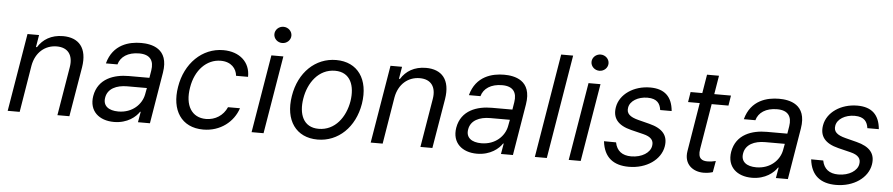

<svg xmlns="http://www.w3.org/2000/svg" viewBox="-43 -1039 6225 1339"><g transform="rotate(5 3069.0 -369.0)"><path d="M169 -328.1C186.1 -423.3 252.8 -477.3 333.8 -477.3C411.9 -477.3 450.3 -426.1 436.1 -340.9L379.3 0H463.1L521.3 -346.6C544 -485.8 480.1 -552.6 370.7 -552.6C288.4 -552.6 230.1 -515.6 196 -460.2H188.9L203.1 -545.5H122.2L31.2 0H115.1Z M775.6 12.8C870.7 12.8 929 -38.4 951.7 -73.9H956L943.2 0H1027L1086.6 -359.4C1115.4 -532.7 987.2 -552.6 917.6 -552.6C835.2 -552.6 720.9 -525.6 684.7 -389.2H765.6C780.5 -443.2 831 -478.7 910.5 -478.7C987.2 -478.7 1015.3 -436.4 1004.3 -367.9L995.7 -315.3H851.6C750.7 -315.3 637.8 -279.8 616.5 -154.8C599.4 -48.3 671.9 12.8 775.6 12.8ZM700.3 -150.6C710.2 -214.5 772 -242.9 846.6 -242.9H984.4L975.9 -197.4C962.7 -128.2 899.1 -62.5 799.7 -62.5C733 -62.5 690.3 -92.3 700.3 -150.6Z M1400.6 11.4C1521 11.4 1611.9 -62.5 1643.5 -159.1H1559.7C1533.7 -99.4 1478.3 -63.9 1413.4 -63.9C1313.6 -63.9 1262.4 -146.3 1284.1 -272.7C1303.6 -396.3 1383.2 -477.3 1481.5 -477.3C1555 -477.3 1592 -431.8 1596.6 -382.1H1680.4C1682.9 -484.4 1607.6 -552.6 1492.9 -552.6C1344.8 -552.6 1226.9 -436.1 1200.3 -269.9C1172.9 -106.5 1246.8 11.4 1400.6 11.4Z M1738.6 0H1822.4L1913.4 -545.5H1829.5ZM1837.4 -694.6C1837.4 -663.4 1864.3 -637.8 1897 -637.8C1929.7 -637.8 1956.7 -663.4 1956.7 -694.6C1956.7 -725.9 1929.7 -751.4 1897 -751.4C1864.3 -751.4 1837.4 -725.9 1837.4 -694.6Z M2201 11.4C2345.5 11.4 2460.6 -98 2487.9 -264.2C2515.6 -437.5 2433.6 -552.6 2283.4 -552.6C2138.1 -552.6 2023.1 -443.2 1996.4 -275.6C1968.4 -103.7 2050.1 11.4 2201 11.4ZM2077.4 -264.2C2095.2 -376.4 2166.5 -477.3 2282 -477.3C2391 -477.3 2423.7 -382.1 2407 -275.6C2388.5 -163 2317.1 -63.9 2202.4 -63.9C2092.7 -63.9 2060 -157.7 2077.4 -264.2Z M2710.2 -328.1C2727.3 -423.3 2794 -477.3 2875 -477.3C2953.1 -477.3 2991.5 -426.1 2977.3 -340.9L2920.5 0H3004.3L3062.5 -346.6C3085.2 -485.8 3021.3 -552.6 2911.9 -552.6C2829.5 -552.6 2771.3 -515.6 2737.2 -460.2H2730.1L2744.3 -545.5H2663.4L2572.4 0H2656.2Z M3316.8 12.8C3411.9 12.8 3470.2 -38.4 3492.9 -73.9H3497.2L3484.4 0H3568.2L3627.8 -359.4C3656.6 -532.7 3528.4 -552.6 3458.8 -552.6C3376.4 -552.6 3262.1 -525.6 3225.9 -389.2H3306.8C3321.7 -443.2 3372.2 -478.7 3451.7 -478.7C3528.4 -478.7 3556.5 -436.4 3545.5 -367.9L3536.9 -315.3H3392.8C3291.9 -315.3 3179 -279.8 3157.7 -154.8C3140.6 -48.3 3213.1 12.8 3316.8 12.8ZM3241.5 -150.6C3251.4 -214.5 3313.2 -242.9 3387.8 -242.9H3525.6L3517 -197.4C3503.9 -128.2 3440.3 -62.5 3340.9 -62.5C3274.1 -62.5 3231.5 -92.3 3241.5 -150.6Z M3926.1 -727.3H3842.3L3721.6 0H3805.4Z M3958.8 0H4042.6L4133.5 -545.5H4049.7ZM4057.5 -694.6C4057.5 -663.4 4084.5 -637.8 4117.2 -637.8C4149.9 -637.8 4176.8 -663.4 4176.8 -694.6C4176.8 -725.9 4149.9 -751.4 4117.2 -751.4C4084.5 -751.4 4057.5 -725.9 4057.5 -694.6Z M4563.9 -402H4644.2C4635.7 -501.4 4582.4 -552.6 4481.5 -552.6C4366.5 -552.6 4269.9 -487.2 4254.3 -394.9C4241.5 -319.6 4278.4 -269.5 4375 -245.7L4461.6 -224.4C4515.6 -211.3 4536.9 -186.1 4529.8 -147.7C4522.7 -100.9 4465.9 -62.5 4389.9 -62.5C4326.7 -62.5 4288.4 -92.3 4277 -150.6L4192.5 -151.3C4205.3 -38.4 4272.7 11.4 4380 11.4C4504.3 11.4 4602.3 -58.2 4617.9 -152C4630.7 -228.7 4590.9 -275.9 4497.2 -299.7L4419 -319.6C4358 -335.2 4332.4 -358 4339.5 -399.1C4346.6 -446 4402 -480.1 4468.8 -480.1C4538.4 -480.1 4558.2 -443.9 4563.9 -402Z M5046.9 -545.5H4930L4951.7 -676.1H4867.9L4846.2 -545.5H4764.2L4752.8 -474.4H4834.5L4778.4 -133.5C4762.8 -38.4 4831 7.1 4902 7.1C4933.2 7.1 4954.5 1.4 4967.3 -2.8L4981.5 -81.7C4959.2 -76.3 4943.2 -73.9 4924.7 -73.9C4887.8 -73.9 4853.3 -85.2 4865.1 -156.2L4918 -474.4H5035.5Z M5241.5 12.8C5336.6 12.8 5394.9 -38.4 5417.6 -73.9H5421.9L5409.1 0H5492.9L5552.6 -359.4C5581.3 -532.7 5453.1 -552.6 5383.5 -552.6C5301.1 -552.6 5186.8 -525.6 5150.6 -389.2H5231.5C5246.4 -443.2 5296.9 -478.7 5376.4 -478.7C5453.1 -478.7 5481.2 -436.4 5470.2 -367.9L5461.6 -315.3H5317.5C5216.6 -315.3 5103.7 -279.8 5082.4 -154.8C5065.3 -48.3 5137.8 12.8 5241.5 12.8ZM5166.2 -150.6C5176.1 -214.5 5237.9 -242.9 5312.5 -242.9H5450.3L5441.8 -197.4C5428.6 -128.2 5365.1 -62.5 5265.6 -62.5C5198.9 -62.5 5156.2 -92.3 5166.2 -150.6Z M6014.2 -402H6094.5C6085.9 -501.4 6032.7 -552.6 5931.8 -552.6C5816.8 -552.6 5720.2 -487.2 5704.5 -394.9C5691.8 -319.6 5728.7 -269.5 5825.3 -245.7L5911.9 -224.4C5965.9 -211.3 5987.2 -186.1 5980.1 -147.7C5973 -100.9 5916.2 -62.5 5840.2 -62.5C5777 -62.5 5738.6 -92.3 5727.3 -150.6L5642.8 -151.3C5655.5 -38.4 5723 11.4 5830.3 11.4C5954.5 11.4 6052.6 -58.2 6068.2 -152C6081 -228.7 6041.2 -275.9 5947.4 -299.7L5869.3 -319.6C5808.2 -335.2 5782.7 -358 5789.8 -399.1C5796.9 -446 5852.3 -480.1 5919 -480.1C5988.6 -480.1 6008.5 -443.9 6014.2 -402Z"/></g></svg>

Font: Magic Ui Pro
Style: Italic
Weight: 400
Italic angle: -9.39999°
Designer: Stefan Endress, Andreas Faust
Version: Version 1.000;FEAKit 1.0